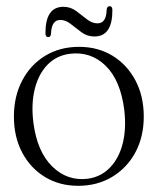

<svg xmlns="http://www.w3.org/2000/svg" viewBox="-20 -591 510 621"><path d="M236 -439.5Q296.5 -439.5 343.8 -410.8Q391 -382 418 -331Q445 -280 445 -214Q445 -148.5 417.8 -98Q390.5 -47.5 342.5 -18.8Q294.5 10 233 10Q172.5 10 125.5 -18.5Q78.5 -47 51.8 -97.5Q25 -148 25 -214Q25 -279.5 51.8 -330.5Q78.5 -381.5 126 -410.5Q173.5 -439.5 236 -439.5ZM264.5 -13Q306.5 -19 335.5 -48.8Q364.5 -78.5 376.8 -126.5Q389 -174.5 382 -235Q370 -331 321.8 -378.2Q273.5 -425.5 205.5 -417Q161.5 -411 132.8 -380.8Q104 -350.5 92.2 -302.2Q80.5 -254 88 -194.5Q100 -100.5 149 -52.5Q198 -4.5 264.5 -13ZM285.5 -473Q262 -473 243.8 -486.5Q225.5 -500 209 -513.2Q192.5 -526.5 175 -526.5Q146.5 -526.5 145 -482Q144 -471 136 -471Q127 -471 127 -484Q127 -569 185 -569Q208 -569 226.2 -555.5Q244.5 -542 261 -528.8Q277.5 -515.5 295.5 -515.5Q324 -515.5 325 -560Q326.5 -571 334.5 -571Q343.5 -571 343.5 -558Q343.5 -473 285.5 -473Z"/></svg>

Font: Fraunces 144pt Soft Light
Style: Regular
Weight: 300
Version: Version 1.000;[0bf87f6ff]